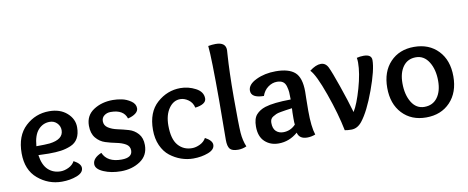

<svg xmlns="http://www.w3.org/2000/svg" viewBox="-65 -1030 3237 1327"><g transform="rotate(-10 1553.5 -366.5)"><path d="M223 -197Q196 -197 150 -199Q160 -128 195.5 -95Q231 -62 283 -62Q310 -62 339 -76Q368 -90 382 -116Q431 -90 431 -60Q431 -26 384 -8Q337 10 279 10Q185 10 111.5 -52Q38 -114 38 -231Q38 -354 108.5 -419.5Q179 -485 275 -485Q352 -485 399.5 -443Q447 -401 447 -343Q447 -296 429.5 -265.5Q412 -235 378 -221Q344 -207 309 -202Q274 -197 223 -197ZM266 -412Q219 -412 186 -376Q153 -340 147 -262Q211 -262 241 -265Q338 -277 338 -341Q338 -370 317.5 -391Q297 -412 266 -412Z M804 -341Q784 -406 693 -406Q667 -406 648 -391.5Q629 -377 629 -352Q629 -322 655.5 -305Q682 -288 720 -280Q758 -272 796 -261Q834 -250 860.5 -220Q887 -190 887 -140Q887 -67 829.5 -28.5Q772 10 694 10Q625 10 572 -13Q519 -36 519 -70Q519 -113 581 -139Q611 -69 711 -69Q787 -69 787 -120Q787 -150 760.5 -165.5Q734 -181 696 -188.5Q658 -196 620 -208Q582 -220 555.5 -252Q529 -284 529 -338Q529 -410 586.5 -447.5Q644 -485 722 -485Q752 -485 784.5 -478.5Q817 -472 847.5 -451.5Q878 -431 878 -400Q878 -380 858 -364.5Q838 -349 804 -341Z M1205 -62Q1232 -62 1261 -76Q1290 -90 1304 -116Q1353 -90 1353 -60Q1353 -26 1306 -8Q1259 10 1201 10Q1158 10 1116.5 -4.5Q1075 -19 1039 -47Q1003 -75 981.5 -123Q960 -171 960 -233Q960 -357 1032 -421Q1104 -485 1196 -485Q1252 -485 1302.5 -458.5Q1353 -432 1353 -385Q1353 -364 1332 -351Q1311 -338 1275 -334Q1267 -370 1239 -390Q1211 -410 1182 -410Q1134 -410 1102 -364Q1070 -318 1070 -244Q1070 -149 1107.5 -105.5Q1145 -62 1205 -62Z M1489 -743Q1560 -743 1560 -688Q1560 -682 1557 -641.5Q1554 -601 1551.5 -525Q1549 -449 1549 -356Q1549 -164 1553 -109Q1557 -54 1576 -9Q1547 4 1517 4Q1474 4 1459 -14.5Q1444 -33 1444 -77Q1446 -265 1446 -353Q1446 -656 1437 -738Q1465 -743 1489 -743Z M1930 -143Q1930 -189 1932 -214Q1902 -210 1888.5 -208Q1875 -206 1852 -202Q1829 -198 1818.5 -193Q1808 -188 1796 -181Q1784 -174 1779 -163.5Q1774 -153 1774 -139Q1774 -99 1794 -80Q1814 -61 1845 -61Q1896 -61 1932 -99Q1930 -112 1930 -143ZM1934 -275Q1934 -309 1932.5 -327Q1931 -345 1924.5 -368Q1918 -391 1902.5 -401.5Q1887 -412 1861 -412Q1828 -412 1798.5 -390.5Q1769 -369 1756 -331Q1667 -332 1667 -384Q1667 -427 1727.5 -456Q1788 -485 1865 -485Q1957 -485 1999.5 -447Q2042 -409 2042 -311Q2042 -308 2041 -264Q2040 -220 2040 -178Q2040 -64 2059 -7Q2030 4 2002 4Q1946 4 1935 -42Q1875 10 1800 10Q1742 10 1703.5 -26Q1665 -62 1665 -132Q1665 -188 1689 -215Q1713 -242 1753 -255Q1813 -274 1934 -275Z M2482 -485Q2538 -485 2538 -445Q2538 -377 2487.5 -239Q2437 -101 2386 -37Q2354 3 2312 3Q2282 3 2265 -1Q2242 -118 2190 -264.5Q2138 -411 2102 -447Q2146 -481 2181 -481Q2215 -481 2232 -446Q2249 -411 2286 -304.5Q2323 -198 2347 -114Q2378 -164 2407.5 -268Q2437 -372 2437 -446Q2437 -464 2434 -479Q2456 -485 2482 -485Z M2960 -225Q2960 -305 2926.5 -358.5Q2893 -412 2836 -412Q2778 -412 2746 -368Q2714 -324 2714 -251Q2714 -170 2746.5 -117Q2779 -64 2836 -64Q2895 -64 2927.5 -108Q2960 -152 2960 -225ZM2836 10Q2732 10 2668.5 -57.5Q2605 -125 2605 -238Q2605 -351 2668.5 -418Q2732 -485 2836 -485Q2941 -485 3005 -418Q3069 -351 3069 -238Q3069 -125 3005 -57.5Q2941 10 2836 10Z"/></g></svg>

Font: Overlock
Style: Bold
Weight: 700
Designer: Dario Muhafara
Foundry: Dario Manuel Muhafara
Version: Version 1.002